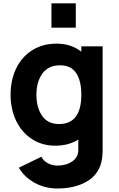

<svg xmlns="http://www.w3.org/2000/svg" viewBox="-20 -832 690 1117"><path d="M420.9 -812.5V-670.9H279.3V-812.5ZM453.1 -562.5H577.1V38.6Q577.1 83.5 568.8 114.7Q549.3 189 480.2 226.8Q411.1 264.6 313.5 264.6Q242.2 264.6 181.9 231.7Q121.6 198.7 89.4 143.6L220.7 80.1Q233.4 104.5 258.8 117.9Q284.2 131.3 314.5 131.3Q365.7 131.3 401.4 106.2Q437 81.1 435.5 36.6V-20Q378.9 15.6 301.3 15.6Q225.1 15.6 165.5 -23.2Q106 -62 73.7 -129.6Q41.5 -197.3 41.5 -281.2Q41.5 -366.7 74.2 -434.1Q106.9 -501.5 167.7 -539.8Q228.5 -578.1 308.1 -578.1Q395 -578.1 453.1 -531.2ZM323.7 -110.4Q453.1 -110.4 453.1 -281.2Q453.1 -361.8 423.1 -407Q393.1 -452.1 329.1 -452.1Q261.2 -452.1 226.6 -404.1Q191.9 -356 191.9 -281.2Q191.9 -205.6 225.1 -158Q258.3 -110.4 323.7 -110.4Z"/></svg>

Font: Manrope3 ExtraBold
Style: Bold
Weight: 800
Width: 4
Designer: Mikhail Sharanda
Foundry: Mikhail Sharanda
Version: Version 3.000;PS 003.000;hotconv 1.0.88;makeotf.lib2.5.64775